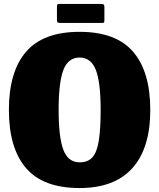

<svg xmlns="http://www.w3.org/2000/svg" viewBox="-20 -931 805 971"><path d="M25 -375Q25 -568.5 111.8 -669.2Q198.5 -770 382.5 -770Q566.5 -770 653.2 -669.2Q740 -568.5 740 -375Q740 -181.5 649.5 -80.8Q559 20 382.5 20Q198.5 20 111.8 -80.8Q25 -181.5 25 -375ZM276.5 -375Q276.5 -235 300.8 -172.5Q325 -110 382.5 -110Q426 -110 448.8 -137.2Q471.5 -164.5 480.2 -223Q489 -281.5 489 -375Q489 -515.5 464.5 -577.8Q440 -640 382.5 -640Q325 -640 300.8 -577.8Q276.5 -515.5 276.5 -375ZM268 -831V-897.5Q268 -904.5 269.8 -907.8Q271.5 -911 278 -911H491Q500.5 -911 504.2 -908.2Q508 -905.5 508 -895.5V-830Q508 -822 506.5 -818.5Q505 -815 497 -815H285.5Q276 -815 272 -817.8Q268 -820.5 268 -831Z"/></svg>

Font: Besley* Narrow Fatface
Style: Regular
Weight: 900
Width: 4
Designer: Owen Earl
Foundry: indestructible type*
Version: Version 3.000; ttfautohint (v1.8.3)